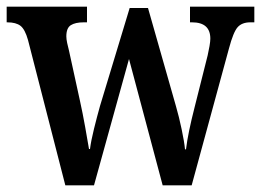

<svg xmlns="http://www.w3.org/2000/svg" viewBox="-21 -556 783 576"><path d="M63 -436Q54 -468 40.5 -478.5Q27 -489 1 -489H-1V-536H240V-489H230Q205 -489 191.5 -480.5Q178 -472 178 -447Q178 -439 180.5 -427Q183 -415 186 -404L219 -253Q227 -217 234.5 -175Q242 -133 246 -109H249Q252 -133 261 -169.5Q270 -206 279 -238L368 -532H423L507 -237Q516 -206 524 -168Q532 -130 534 -108H537Q540 -133 546.5 -164.5Q553 -196 563 -235L602 -390Q605 -403 607.5 -417.5Q610 -432 610 -440Q610 -489 555 -489H549V-536H742V-489H730Q705 -489 692 -474.5Q679 -460 666 -411L554 0H467L366 -379L261 0H175Z"/></svg>

Font: Noto Serif Condensed SemiBold
Style: Regular
Weight: 600
Width: 3
Designer: Monotype Design Team
Foundry: Monotype Imaging Inc.
Version: Version 2.013